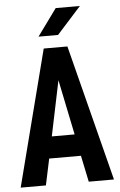

<svg xmlns="http://www.w3.org/2000/svg" viewBox="-59 -929 604 970"><g transform="rotate(-5 242.5 -444.0)"><path d="M323.2 -133.8H162.1L133.8 0H5.9L183.1 -689.9H303.2L479 0H351.1ZM300.8 -244.1 243.2 -523.9 185.1 -244.1ZM261.2 -888.2H383.8L261.2 -752H162.1Z"/></g></svg>

Font: D-DIN Condensed
Style: DINCondensed-Bold
Weight: 700
Width: 3
Designer: Charles Nix
Foundry: Datto Inc.
Version: Version 1.10